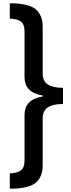

<svg xmlns="http://www.w3.org/2000/svg" viewBox="-20 -886 432 1174"><path d="M40 -866Q151 -866 196 -831Q241 -796 241 -721V-438Q241 -390 272.5 -369.5Q304 -349 365 -349V-250Q304 -250 272.5 -229.5Q241 -209 241 -161V124Q241 199 195.5 233.5Q150 268 40 268V174Q84 173 107 156.5Q130 140 130 96V-183Q130 -278 241 -296V-302Q130 -320 130 -415V-694Q130 -739 107 -755Q84 -771 40 -772Z"/></svg>

Font: Noto Sans Telugu UI SemiCondensed SemiBold
Style: Regular
Weight: 600
Width: 4
Designer: Jelle Bosma - Monotype Design Team
Foundry: Monotype Imaging Inc.
Version: Version 2.005; ttfautohint (v1.8.4.7-5d5b)